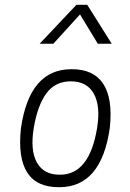

<svg xmlns="http://www.w3.org/2000/svg" viewBox="-20 -769 540 799"><path d="M227 10Q41 12 67 -234Q102 -481 277 -481Q368 -482 409 -421Q450 -360 437 -237Q402 10 227 10ZM230 -42Q352 -42 384 -236Q399 -328 370.5 -379Q342 -430 276 -430.5Q210 -431 173 -380.5Q136 -330 120.5 -236.5Q105 -143 134 -92Q163 -41 230 -42ZM145 -587 298 -749H343L445 -587H387L313 -709L202 -587Z"/></svg>

Font: Lekton
Style: Italic
Weight: 400
Italic angle: -9.3°
Designer: Paolo Mazzetti, Luciano Perondi, Raffaele Flato, Elena Papassissa, Emilio Macchia, Michela Povoleri, Tobias Seemiller, R
Version: Version 3.000